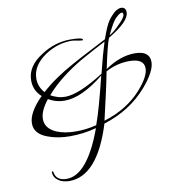

<svg xmlns="http://www.w3.org/2000/svg" viewBox="-93 -712 932 1030"><g transform="rotate(-10 373.0 -197.5)"><path d="M202 236Q169 236 145 221Q117 202 117 173Q117 169 121 169Q124 169 125 173Q132 222 190 222Q303 222 391 -19Q354 -9 318.5 -4.5Q283 0 248 0Q180 0 128 -20Q57 -45 57 -103Q57 -162 134 -239Q93 -276 93 -330Q93 -409 179 -462Q253 -511 338 -511Q405 -511 405 -498Q404 -495 402 -495Q392 -495 372.5 -499Q353 -503 342 -503Q266 -503 198 -458Q122 -406 122 -335Q122 -291 153 -257Q189 -290 233.5 -320.5Q278 -351 331 -380Q378 -406 426 -430.5Q474 -455 521 -480Q529 -503 535.5 -519Q542 -535 546 -544Q555 -564 564.5 -577.5Q574 -591 584 -601Q598 -617 611.5 -624Q625 -631 635 -631Q661 -631 661 -602Q661 -553 544 -484Q528 -443 503 -321Q586 -378 665 -378Q746 -378 746 -317Q746 -266 677 -186Q585 -80 440 -35Q356 236 202 236ZM550 -497Q575 -510 604 -541Q642 -577 642 -594Q642 -605 634 -605Q624 -605 604 -586Q592 -576 579 -553.5Q566 -531 550 -497ZM259 -213Q332 -213 471 -301Q484 -354 495.5 -395.5Q507 -437 517 -468Q493 -456 458 -437Q423 -418 376 -392Q317 -357 267.5 -318Q218 -279 180 -235Q198 -225 217.5 -219Q237 -213 259 -213ZM443 -50Q508 -70 559.5 -102Q611 -134 649 -177Q709 -245 709 -289Q709 -342 628 -342Q596 -342 564 -334Q532 -326 500 -309Q492 -266 477.5 -201Q463 -136 443 -50ZM284 -20Q311 -20 339 -23.5Q367 -27 395 -34Q410 -74 428 -138.5Q446 -203 468 -292Q345 -193 252 -193Q205 -193 164 -217Q119 -160 119 -116Q119 -64 179 -38Q223 -20 284 -20Z"/></g></svg>

Font: Lavishly Yours
Style: Regular
Weight: 400
Designer: Robert E. Leuschke
Foundry: Robert E. Leuschke
Version: Version 1.010; ttfautohint (v1.8.3)